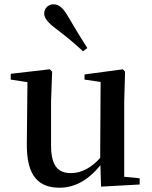

<svg xmlns="http://www.w3.org/2000/svg" viewBox="-20 -859 707 895"><path d="M387 -635C359 -679 331 -724 295 -786C273 -824 253 -839 229 -839C208 -839 186 -823 186 -796C186 -774 205 -752 241 -725C293 -686 330 -654 367 -620ZM451 11 631 1V-28L559 -35V-385L563 -525L553 -536L374 -512V-488L449 -477L447 -123C408 -79 361 -52 311 -52C252 -52 218 -84 218 -181V-385L223 -525L212 -536L30 -515V-488L108 -476L105 -187C104 -37 161 16 258 16C335 16 399 -27 448 -89Z"/></svg>

Font: Noto Serif CJK JP SemiBold
Style: Regular
Weight: 600
Designer: Ryoko NISHIZUKA 西塚涼子 (kana & ideographs); Frank Grießhammer (Latin, Greek & Cyrillic); Wenlong ZHANG 张文龙 (bopomofo); San
Foundry: Adobe
Version: Version 2.001;hotconv 1.1.0;makeotfexe 2.6.0